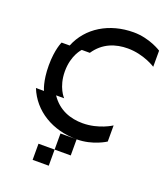

<svg xmlns="http://www.w3.org/2000/svg" viewBox="-160 -810 970 1119"><g transform="rotate(20 325.0 -250.0)"><path d="M150 -500H100C100 -500 75 -450 75 -350C75 -250 100 -200 100 -200H50C100 -75 225 0 375 0C475 0 550 -50 550 -50V-150C550 -150 475 -100 375 -100C300 -100 225 -125 175 -200H225C225 -200 175 -250 175 -350C175 -450 225 -500 225 -500H275C325 -575 400 -600 475 -600C575 -600 650 -550 650 -550V-650C650 -650 575 -700 475 -700C325 -700 200 -625 150 -500ZM175 200H275V100H175ZM275 100H375V0H275Z"/></g></svg>

Font: LS-VG5000 Shifted
Style: Regular
Weight: 400
Designer: Justin Bihan, 2021
Foundry: Justin Bihan, 2021
Version: Version 1.000;Glyphs 3.1.2 (3151)